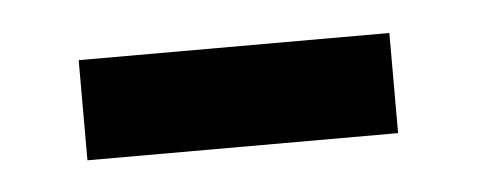

<svg xmlns="http://www.w3.org/2000/svg" viewBox="-24 -343 371 149"><g transform="rotate(-5 161.0 -268.0)"><path d="M40 -229H282V-307H40Z"/></g></svg>

Font: Noto Sans Kayah Li
Style: Regular
Weight: 400
Designer: Monotype Design Team, Sérgio Martins
Foundry: Monotype Imaging Inc.
Version: Version 2.002